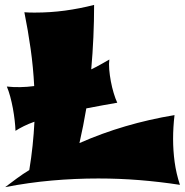

<svg xmlns="http://www.w3.org/2000/svg" viewBox="-20 -748 752 781"><path d="M711.9 3.9Q628.9 -8.8 546.9 -15.4Q464.8 -22 379.9 -22Q285.6 -22 191.2 -13.7Q96.7 -5.4 1 13.2Q25.4 -5.4 49.3 -22.9Q73.2 -40.5 99.1 -56.2Q107.4 -106 112.5 -155Q117.7 -204.1 120.1 -252.9Q96.7 -244.6 77.4 -235.1Q58.1 -225.6 43 -215.8Q42.5 -233.4 39.8 -257.6Q37.1 -281.7 32.5 -306.9Q27.8 -332 21.5 -355.5Q15.1 -378.9 7.8 -396Q34.2 -393.1 62 -393.6Q89.8 -394 119.1 -397.9Q115.2 -474.1 104.7 -548.8Q94.2 -623.5 79.1 -698.2Q89.4 -697.3 100.3 -697Q111.3 -696.8 122.1 -696.8Q184.1 -696.8 243.9 -704.8Q303.7 -712.9 362.8 -728Q362.8 -596.7 351.1 -465.8Q370.6 -475.1 388.7 -485.4Q406.7 -495.6 424.8 -505.9Q422.4 -488.8 424.3 -465.3Q426.3 -441.9 430.9 -417.2Q435.5 -392.6 442.4 -369.6Q449.2 -346.7 457 -330.1Q432.6 -325.7 400.1 -320.1Q367.7 -314.5 331.1 -307.1Q319.3 -236.8 303.2 -166Q394 -206.1 490.5 -234.4Q586.9 -262.7 689.9 -279.8Q684.1 -230.5 684.1 -183.1Q684.1 -135.7 690.4 -88.9Q696.8 -42 711.9 3.9Z"/></svg>

Font: Shojumaru
Style: Regular
Weight: 400
Version: Version 1.001